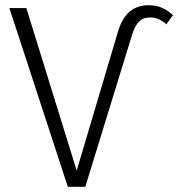

<svg xmlns="http://www.w3.org/2000/svg" viewBox="-20 -716 683 736"><path d="M240 0H307L487 -585C503 -635 525 -649 555 -649C583 -649 600 -638 618 -623L643 -658C620 -679 592 -696 551 -696C496 -696 454 -669 432 -594L274 -62L81 -685H16Z"/></svg>

Font: FiraGO Light
Style: Regular
Weight: 300
Designer: bBox Type
Foundry: bBox Type GmbH
Version: Version 1.001;PS 001.001;hotconv 1.0.88;makeotf.lib2.5.64775